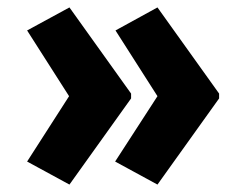

<svg xmlns="http://www.w3.org/2000/svg" viewBox="-20 -529 640 517"><path d="M167 -509 333 -277V-264L167 -32L53 -94L166 -270L53 -447ZM404 -509 570 -277V-264L404 -32L290 -94L404 -270L291 -447Z"/></svg>

Font: Noto Sans Mono Extra
Style: Regular
Weight: 800
Designer: Monotype Design Team
Foundry: Monotype Imaging Inc.
Version: Version 1.900